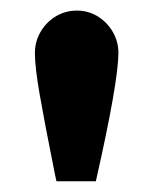

<svg xmlns="http://www.w3.org/2000/svg" viewBox="-20 -799 285 357"><path d="M82 -475.6Q62.5 -573.2 53.7 -623.8Q44.9 -674.3 44.9 -700.2Q44.9 -721.7 55.4 -739.7Q65.9 -757.8 83.7 -768.6Q101.6 -779.3 123 -779.3Q144 -779.3 161.6 -768.6Q179.2 -757.8 189.7 -739.7Q200.2 -721.7 200.2 -700.2Q199.7 -645 158.2 -461.9H85Z"/></svg>

Font: Reddit Sans Strawberry ExBold
Style: Regular
Weight: 800
Designer: Stephen Hutchings
Foundry: Reddit
Version: Version 1.013